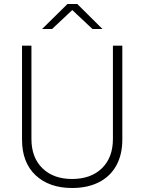

<svg xmlns="http://www.w3.org/2000/svg" viewBox="-20 -928 721 959"><path d="M340 11Q226 11 158 -52.5Q90 -116 90 -231V-700H137V-234Q137 -141 192 -87.5Q247 -34 340 -34Q434 -34 489 -87.5Q544 -141 544 -234V-700H591V-231Q591 -155 560.5 -100.5Q530 -46 473.5 -17.5Q417 11 340 11ZM190 -783 317 -908H366L492 -783H442L327 -891H355L240 -783Z"/></svg>

Font: SUSE Thin ExtraLight
Style: Regular
Weight: 250
Version: Version 1.000